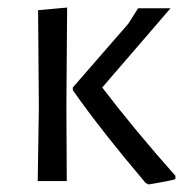

<svg xmlns="http://www.w3.org/2000/svg" viewBox="-20 -480 493 509"><path d="M80 0 83 -194 81 -453 158 -460 156 -201 157 0ZM432 -458 251 -248Q339 -133 445 -14V-5Q429 0 374 9L366 5Q245 -138 173 -241V-248L320 -417L346 -458Z"/></svg>

Font: Alegreya Sans SC
Style: Regular
Weight: 400
Designer: Juan Pablo del Peral
Foundry: Huerta Tipografica
Version: Version 2.007